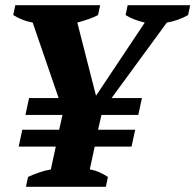

<svg xmlns="http://www.w3.org/2000/svg" viewBox="-20 -720 753 740"><path d="M472 -700H713L705 -662Q688 -652 665.5 -644Q643 -636 623 -633L410 -342H527L513 -277H371L358 -220H501L487 -155H345L326 -67Q345 -64 363 -56Q381 -48 396 -38L388 0H80L88 -38Q107 -47 130 -55Q153 -63 176 -67L195 -155H52L66 -220H208L221 -277H78L92 -342H206L106 -633Q84 -637 64.5 -645Q45 -653 31 -662L39 -700H366L358 -662Q330 -647 278 -633L350 -351L538 -633Q516 -638 497 -645.5Q478 -653 464 -662Z"/></svg>

Font: PT Serif
Style: Bold Italic
Weight: 700
Italic angle: -12°
Designer: A.Korolkova, O.Umpeleva, V.Yefimov
Foundry: ParaType Ltd
Version: Version 1.000W OFL